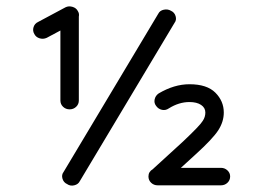

<svg xmlns="http://www.w3.org/2000/svg" viewBox="-20 -573 833 604"><path d="M595 -87 549 -45H675Q687 -45 695.5 -37Q704 -29 704 -18Q704 -6 695.5 2Q687 10 675 10H476Q464 10 455.5 2Q447 -6 447 -18Q447 -33 461 -41L463 -43L556 -128Q610 -179 618 -193Q626 -205 626 -219Q626 -234 612.5 -243Q599 -252 576 -252Q543 -252 511 -232Q501 -225 489.5 -227.5Q478 -230 471 -240Q464 -249 466.5 -260.5Q469 -272 479 -279Q528 -308 576 -308Q631 -308 657.5 -281.5Q684 -255 684 -219Q684 -190 666.5 -163Q649 -136 595 -87ZM191 6Q180 1 176.5 -11Q173 -23 180 -32L478 -530Q483 -540 495.5 -542.5Q508 -545 518 -539Q529 -534 532.5 -522Q536 -510 529 -501L231 -3Q226 7 213.5 10Q201 13 191 6ZM170 -257V-477L127 -454Q116 -449 104.5 -452.5Q93 -456 88 -466Q82 -476 85.5 -487.5Q89 -499 100 -504L186 -550Q196 -555 208 -551.5Q220 -548 225 -538Q230 -530 228 -521V-257Q228 -245 219.5 -237Q211 -229 199 -229Q187 -229 178.5 -237Q170 -245 170 -257Z"/></svg>

Font: Hoogli Medium
Style: Regular
Weight: 500
Designer: Anand Singh Naorem
Foundry: Brand New Type
Version: Version 1.00 b007